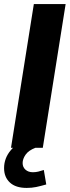

<svg xmlns="http://www.w3.org/2000/svg" viewBox="-22 -725 342 942"><path d="M0 0ZM32 0 144 -705H300L188 0ZM109 197Q55 197 26.5 170.5Q-2 144 -2 100Q-2 51 31 12Q64 -27 114 -45L152 0Q118 13 103.5 34Q89 55 89 75Q89 95 103 107.5Q117 120 139 120Q153 120 165.5 117Q178 114 193 109L205 180Q177 188 155.5 192.5Q134 197 109 197Z"/></svg>

Font: Winston
Style: Bold Italic
Weight: 700
Italic angle: -9°
Designer: Original fonts by Vernon Adams / Changes by Cristiano Sobral
Foundry: Original fonts by Vernon Adams / Changes by Cristiano Sobral
Version: Version 2.503;July 17, 2020;FontCreator 13.0.0.2655 64-bit